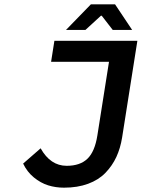

<svg xmlns="http://www.w3.org/2000/svg" viewBox="-20 -847 649 879"><path d="M282.2 -710 396 -827.1H506.8L585 -710H496.1L445.8 -774.9H441.9L371.1 -710ZM272.9 12.2Q234.9 12.2 200.4 1.5Q166 -9.3 135 -34.7Q104 -60.1 85.9 -98.1L166 -168Q210.9 -87.9 285.2 -87.9Q346.7 -87.9 380.4 -120.4Q414.1 -152.8 425.8 -227.1L479 -564H213.9L229 -660.2H608.9L539.1 -217.8Q531.2 -168.5 512.7 -128.4Q494.1 -88.4 462.9 -55.9Q431.6 -23.4 383.3 -5.6Q335 12.2 272.9 12.2Z"/></svg>

Font: Office Code Pro Medium Italic
Style: Regular
Weight: 500
Italic angle: -9°
Designer: Nathan Rutzky & Paul D. Hunt
Foundry: Adobe Systems Incorporated
Version: Version 1.004;PS 001.004;hotconv 1.0.70;makeotf.lib2.5.58329